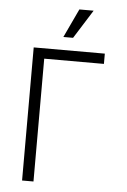

<svg xmlns="http://www.w3.org/2000/svg" viewBox="-61 -963 665 1006"><g transform="rotate(5 272.0 -459.5)"><path d="M94 -700H468V-646H154V0H94ZM315 -919H390L295 -768H244Z"/></g></svg>

Font: Moderustic Light
Style: Regular
Weight: 300
Designer: Tural Alisoy
Foundry: TAFT Foundry
Version: Version 2.120